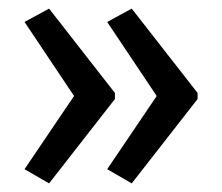

<svg xmlns="http://www.w3.org/2000/svg" viewBox="-20 -487 515 446"><path d="M439 -257 286 -61 229 -94 344 -264 229 -436 286 -467 439 -271ZM247 -257 94 -61 37 -94 152 -264 37 -436 94 -467 247 -271Z"/></svg>

Font: Noto Sans Khmer Condensed
Style: Regular
Weight: 400
Width: 3
Designer: Danh Hong and the Monotype Design Team
Foundry: Monotype Imaging Inc.
Version: Version 2.004